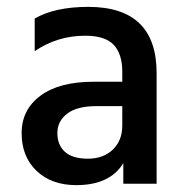

<svg xmlns="http://www.w3.org/2000/svg" viewBox="-20 -535 539 559"><path d="M202 4Q130 4 86.5 -37.5Q43 -79 43 -147.5Q43 -216 98 -256.5Q153 -297 252 -297H336V-326Q336 -378 311 -404.5Q286 -431 228 -431Q147 -431 81 -386V-481Q140 -515 237 -515Q436 -515 436 -322V0H339V-60Q300 4 202 4ZM336 -169V-226H260Q204 -226 175.5 -204Q147 -182 147 -147.5Q147 -113 169 -93Q191 -73 236 -73Q281 -73 308.5 -99.5Q336 -126 336 -169Z"/></svg>

Font: Hind Guntur Medium
Style: Regular
Weight: 500
Designer: Manushi Parikh, Hitesh Malaviya
Foundry: Indian Type Foundry
Version: Version 1.000;PS 1.0;hotconv 1.0.86;makeotf.lib2.5.63406; tt